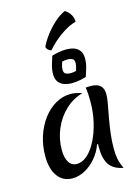

<svg xmlns="http://www.w3.org/2000/svg" viewBox="-162 -1202 959 1322"><g transform="rotate(-15 317.5 -541.0)"><path d="M414 -171Q395 -118 359.5 -76.5Q324 -35 280 -11.5Q236 12 191 12Q124 12 86 -40Q48 -92 48 -184Q48 -260 70 -326.5Q92 -393 130.5 -444Q169 -495 219.5 -524Q270 -553 327 -553Q364 -553 407 -537Q338 -518 284 -467.5Q230 -417 199.5 -346Q169 -275 169 -197Q169 -139 189 -107.5Q209 -76 246 -76Q285 -76 321 -108Q357 -140 385 -195.5Q413 -251 429.5 -320.5Q446 -390 446 -466Q446 -493 444.5 -520.5Q443 -548 439 -568Q449 -569 456.5 -569.5Q464 -570 475 -570Q565 -570 565 -488Q565 -462 557.5 -421Q550 -380 540.5 -329Q531 -278 524 -222Q517 -166 517 -111Q517 -68 523.5 -37Q530 -6 548 33Q479 20 449.5 -23Q420 -66 420 -151Q420 -163 421 -169ZM459 -639Q436 -632 409 -627Q382 -622 355 -622Q329 -622 304 -630Q279 -638 262.5 -658.5Q246 -679 246 -715Q246 -747 254.5 -777.5Q263 -808 274 -840Q297 -847 324 -852Q351 -857 378 -857Q405 -857 430 -849Q455 -841 471 -820.5Q487 -800 487 -764Q487 -732 478.5 -701.5Q470 -671 459 -639ZM405 -696Q409 -710 412.5 -724Q416 -738 416 -749Q416 -774 402 -781Q388 -788 371 -788Q349 -788 329 -783Q324 -769 320.5 -755Q317 -741 317 -730Q317 -705 331 -698Q345 -691 362 -691Q385 -691 405 -696ZM243 -910Q259 -946 290 -987.5Q321 -1029 360 -1064Q399 -1099 437 -1115Q445 -1110 457 -1099.5Q469 -1089 478.5 -1071Q488 -1053 490 -1025Q446 -1012 405.5 -987Q365 -962 332 -932.5Q299 -903 278 -877Q265 -880 255 -889.5Q245 -899 243 -910Z"/></g></svg>

Font: Merienda Medium
Style: Regular
Weight: 500
Designer: Eduardo Rodriguez Tunni
Foundry: Eduardo Rodriguez Tunni
Version: Version 2.001; ttfautohint (v1.8.4.7-5d5b)